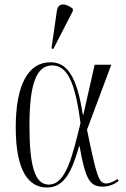

<svg xmlns="http://www.w3.org/2000/svg" viewBox="-20 -824 561 854"><path d="M217 -606 304 -775V-785C275 -809 238 -815 233 -776L209 -609ZM189 10C272 10 302 -73 332 -174H334C360 -23 381 6 437 6C468 6 490 -6 508 -19L503 -28C491 -19 469 -8 453 -8C419 -8 410 -38 367 -247L475 -536H401L351 -315H348C321 -492 275 -547 204 -547C105 -547 50 -446 50 -257C50 -62 108 10 189 10ZM197 -3C134 -3 111 -88 111 -266C111 -451 142 -533 212 -533C277 -533 314 -464 338 -276C302 -131 274 -3 197 -3Z"/></svg>

Font: Noto Serif Display ExtraCondensed Light
Style: Regular
Weight: 300
Width: 2
Designer: Monotype Design Team
Foundry: Monotype Imaging Inc.
Version: Version 2.009